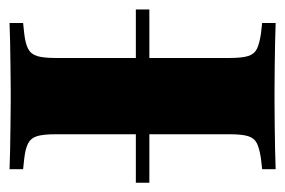

<svg xmlns="http://www.w3.org/2000/svg" viewBox="-122 -492 611 412"><g transform="rotate(-90 184.0 -285.5)"><path d="M-1.6 -271V-300H370.2V-271ZM172.6 -2.4Q147.6 -2.4 120.6 -2Q93.5 -1.6 69 -1.2Q44.4 -0.8 27.4 0V-29L50 -31.5Q71.8 -34.7 83.1 -40.3Q94.4 -46 98.4 -59.3Q102.4 -72.6 102.4 -98.4V-472.6Q102.4 -498.4 98.4 -511.7Q94.4 -525 83.1 -531Q71.8 -537.1 50 -539.5L27.4 -541.9V-571Q44.4 -570.2 69 -569.8Q93.5 -569.4 120.6 -569Q147.6 -568.5 172.6 -568.5H184.7H196Q221.8 -568.5 248.4 -569Q275 -569.4 299.6 -569.8Q324.2 -570.2 341.1 -571V-541.9L318.5 -539.5Q296.8 -537.1 285.5 -531Q274.2 -525 270.2 -511.7Q266.1 -498.4 266.1 -472.6V-98.4Q266.1 -72.6 270.2 -59.3Q274.2 -46 285.5 -40.3Q296.8 -34.7 318.5 -31.5L341.1 -29V0Q324.2 -0.8 299.6 -1.2Q275 -1.6 248.4 -2Q221.8 -2.4 196 -2.4H184.7Z"/></g></svg>

Font: Playfair 5pt SemiExpanded Light Black
Style: Regular
Weight: 900
Version: Version 2.203